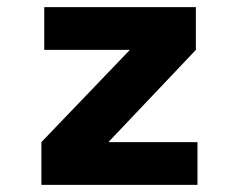

<svg xmlns="http://www.w3.org/2000/svg" viewBox="-20 -520 690 540"><path d="M96.4 0V-120.3L345.3 -379.7H104.4V-500H530.9V-379.7L284.9 -120.3H535.4V0Z"/></svg>

Font: Trispace Thin
Style: Regular
Weight: 100
Designer: Tyler Finck
Foundry: Etcetera Type Company
Version: Version 1.210